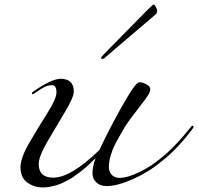

<svg xmlns="http://www.w3.org/2000/svg" viewBox="-20 -806 870 843"><path d="M441 -573 627 -762Q651 -786 655 -786Q659 -786 664.5 -775Q670 -764 670 -759Q670 -747 660 -740L449 -560Q436 -547 429 -547Q424 -547 424 -552Q424 -556 441 -573ZM690 -98Q634 -51 564.5 -20Q495 11 449 11Q420 11 403 -5Q386 -21 386 -45Q386 -76 400 -112Q399 -111 387.5 -100Q376 -89 371.5 -84.5Q367 -80 353.5 -68.5Q340 -57 332 -51Q324 -45 309.5 -34.5Q295 -24 284 -18Q273 -12 257.5 -4.5Q242 3 228.5 7Q215 11 199 14Q183 17 168 17Q130 17 100 -4.5Q70 -26 70 -72Q70 -113 109.5 -180.5Q149 -248 188.5 -310.5Q228 -373 228 -400Q228 -432 208 -432Q201 -432 194 -430.5Q187 -429 182 -427Q177 -425 169 -420.5Q161 -416 158 -414Q155 -412 146 -406Q137 -400 134 -398Q125 -392 124 -392Q120 -392 120 -396Q120 -400 126 -404Q207 -460 246 -460Q304 -460 304 -404Q304 -379 265.5 -315Q227 -251 188.5 -185Q150 -119 150 -86Q150 -26 214 -26Q291 -26 416 -147Q478 -278 543 -386Q578 -445 593 -445Q605 -445 622.5 -436Q640 -427 640 -413Q640 -400 619 -371.5Q598 -343 566.5 -302.5Q535 -262 519 -233Q517 -229 508 -213.5Q499 -198 495.5 -191.5Q492 -185 484.5 -170.5Q477 -156 473.5 -146Q470 -136 466 -123Q462 -110 460 -97.5Q458 -85 458 -73Q458 -52 470.5 -38.5Q483 -25 506 -25Q538 -25 589 -49Q640 -73 682 -108Q744 -156 818 -248Q822 -254 826 -254Q830 -254 830 -250Q830 -248 828 -244Q760 -152 690 -98Z"/></svg>

Font: Miama Nueva
Style: Medium
Weight: 400
Italic angle: -28°
Version: Version 1.0